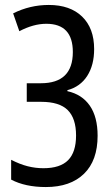

<svg xmlns="http://www.w3.org/2000/svg" viewBox="-20 -745 454 775"><path d="M165 10Q82 10 25 -20V-100Q60 -82 91.5 -74Q123 -66 155 -66Q223 -66 255 -98.5Q287 -131 287 -198Q287 -267 253.5 -300.5Q220 -334 146 -334H88V-409H145Q274 -409 274 -535Q274 -649 167 -649Q115 -649 58 -619L33 -691Q101 -725 177 -725Q263 -725 311.5 -678Q360 -631 360 -547Q360 -482 332 -438.5Q304 -395 252 -381V-377Q311 -364 342.5 -318.5Q374 -273 374 -197Q374 -97 319 -43.5Q264 10 165 10Z"/></svg>

Font: Noto Sans ExtraCondensed
Style: Regular
Weight: 400
Width: 2
Designer: Monotype Design Team
Foundry: Monotype Imaging Inc.
Version: Version 2.013; ttfautohint (v1.8.4.7-5d5b)